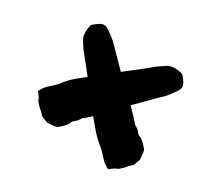

<svg xmlns="http://www.w3.org/2000/svg" viewBox="-56 -540 627 549"><g transform="rotate(-10 258.0 -265.5)"><path d="M217 -60Q209 -76 209 -94.5Q209 -113 207 -123V-124Q201 -148 201 -181V-217Q180 -215 169 -217Q159 -212 148.5 -212.5Q138 -213 135 -210Q127 -204 97 -204Q91 -204 69 -221L58 -240Q57 -241 57 -256Q54 -264 54 -287Q58 -293 58 -315Q74 -323 92.5 -323Q111 -323 121 -325H122Q146 -331 170 -331Q194 -331 205 -330Q207 -404 207 -410L209 -425Q209 -445 223 -460Q237 -475 243.5 -475Q250 -475 256.5 -474.5Q263 -474 266 -473.5Q269 -473 273.5 -471Q278 -469 280 -466Q287 -458 294 -418Q294 -414 301 -328Q373 -325 408 -325L423 -323Q443 -323 458 -309Q473 -295 473 -288.5Q473 -282 472.5 -275.5Q472 -269 471.5 -266Q471 -263 469 -258.5Q467 -254 464 -252Q456 -245 416 -238Q406 -238 312 -229Q315 -196 315 -171Q320 -161 319.5 -150.5Q319 -140 322 -137Q328 -129 328 -99Q328 -93 311 -71L292 -60Q291 -59 276 -59Q268 -56 245 -56Q239 -60 217 -60Z"/></g></svg>

Font: Caveat Brush
Style: Regular
Weight: 400
Designer: Pablo Impallari
Foundry: Creative Lab NY
Version: Version 1.096; ttfautohint (v1.3)